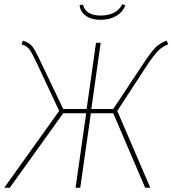

<svg xmlns="http://www.w3.org/2000/svg" viewBox="-21 -882 810 902"><path d="M769 -674Q742 -663 722 -643.5Q702 -624 665 -568L530 -361L685 0H661L511 -350H406L356 0H334L384 -350H276L25 0H-1L257 -361L161 -566Q139 -613 128.5 -632Q118 -651 108 -659.5Q98 -668 80 -674L87 -691Q108 -684 120 -674.5Q132 -665 143.5 -644.5Q155 -624 177 -577L276 -370H386L430 -681H452L408 -370H511L651 -581Q690 -640 710.5 -660Q731 -680 762 -691ZM353 -858 369 -860Q381 -809 452 -809Q489 -809 515 -822.5Q541 -836 553 -862L568 -857Q556 -825 525 -807Q494 -789 452 -789Q409 -789 382.5 -807.5Q356 -826 353 -858Z"/></svg>

Font: Fira Sans Thin
Style: Italic
Weight: 250
Italic angle: -8°
Designer: Carrois Corporate & Edenspiekermann AG
Foundry: Carrois Corporate GbR & Edenspiekermann AG
Version: Version 4.203